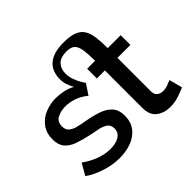

<svg xmlns="http://www.w3.org/2000/svg" viewBox="-170 -958 1186 1186"><g transform="rotate(-45 423.0 -365.5)"><path d="M813 -114 836 -27Q814 -17 777 -4.5Q740 8 700 8Q647 8 610 -20Q573 -48 573 -111V-438H503V-523H573Q572 -587 566 -623Q560 -659 542 -674Q524 -689 489 -689Q434 -689 410.5 -662.5Q387 -636 387 -598Q387 -568 397 -540.5Q407 -513 418.5 -493.5Q430 -474 436 -467L391 -399Q352 -430 314.5 -442Q277 -454 244 -454Q204 -454 172.5 -438Q141 -422 141 -381Q141 -351 159 -336Q177 -321 205 -314Q233 -307 263 -302Q322 -292 367 -276.5Q412 -261 437.5 -232Q463 -203 463 -154Q463 -98 434.5 -61.5Q406 -25 359 -7.5Q312 10 257 10Q193 10 130 -11Q67 -32 26 -62L69 -137Q165 -70 255 -70Q282 -70 306.5 -77Q331 -84 346.5 -100Q362 -116 362 -142Q362 -172 342.5 -186.5Q323 -201 292.5 -207.5Q262 -214 230 -220Q173 -232 131 -247Q89 -262 66 -289.5Q43 -317 43 -365Q43 -421 71.5 -458.5Q100 -496 144.5 -514Q189 -532 238 -532Q266 -532 302 -525Q338 -518 366 -501Q353 -525 345.5 -547Q338 -569 338 -600Q338 -638 355 -670.5Q372 -703 411 -722Q450 -741 515 -741Q573 -741 607 -727Q641 -713 657 -685.5Q673 -658 678 -617Q683 -576 683 -523H796V-438H683V-146Q683 -118 699 -105.5Q715 -93 738 -93Q760 -93 781 -101Q802 -109 813 -114Z"/></g></svg>

Font: Raleway SemiBold
Style: Regular
Weight: 600
Designer: Matt McInerney, Pablo Impallari, Rodrigo Fuenzalida
Foundry: Matt McInerney, Pablo Impallari, Rodrigo Fuenzalida
Version: Version 4.026